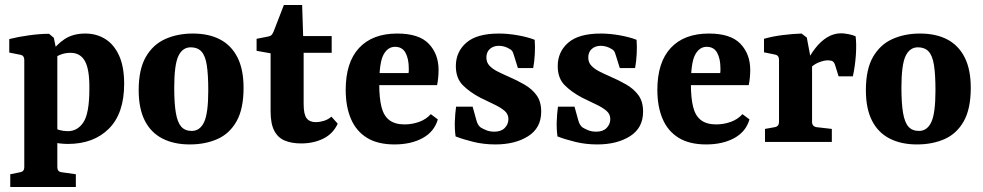

<svg xmlns="http://www.w3.org/2000/svg" viewBox="-20 -567 3928 767"><path d="M21 180V129L61 121Q77 118 77 101V-327Q77 -345 62 -348L17 -357V-411Q53 -420 96.5 -426Q140 -432 176 -432L195 -416L209 -349V101Q209 119 226 121L283 129V180ZM251 8Q236 8 218.5 6Q201 4 183 -1L189 -66Q201 -52 217.5 -47.5Q234 -43 251 -43Q290 -43 313.5 -79Q337 -115 337 -212Q338 -289 319.5 -322.5Q301 -356 262 -356Q239 -356 220 -348Q201 -340 193 -331L182 -354Q205 -389 238.5 -411Q272 -433 321 -433Q365 -433 400 -411.5Q435 -390 455.5 -345.5Q476 -301 476 -232Q476 -114 415 -53Q354 8 251 8Z M812 -206Q812 -269 806 -307Q800 -345 784.5 -361.5Q769 -378 742 -378Q709 -378 692.5 -343Q676 -308 676 -217Q676 -154 682.5 -116Q689 -78 704 -61Q719 -44 746 -44Q779 -44 795.5 -79.5Q812 -115 812 -206ZM534 -207Q534 -290 562.5 -339.5Q591 -389 640 -411Q689 -433 750 -433Q814 -433 859 -409.5Q904 -386 928.5 -338Q953 -290 953 -216Q953 -132 925 -82.5Q897 -33 848.5 -11.5Q800 10 738 10Q675 10 629 -13.5Q583 -37 558.5 -85Q534 -133 534 -207Z M1061 -354 1005 -364V-412L1051 -421Q1061 -423 1065 -427.5Q1069 -432 1073 -441L1114 -547H1187L1191 -423H1305V-356H1193V-151Q1193 -110 1205 -94.5Q1217 -79 1242 -79Q1256 -79 1273 -84Q1290 -89 1304 -101L1329 -73Q1311 -33 1272 -13.5Q1233 6 1183 6Q1145 6 1117.5 -5.5Q1090 -17 1075.5 -45Q1061 -73 1061 -122Z M1361 -208Q1361 -318 1414.5 -375.5Q1468 -433 1567 -433Q1654 -433 1693 -392Q1732 -351 1732 -288Q1732 -273 1730.5 -257Q1729 -241 1726 -227H1451V-275H1612Q1613 -280 1613 -284Q1613 -288 1613 -294Q1613 -332 1600 -356Q1587 -380 1558 -380Q1529 -380 1512 -348.5Q1495 -317 1495 -231Q1495 -175 1504 -139.5Q1513 -104 1535.5 -87Q1558 -70 1596 -70Q1626 -70 1654 -80Q1682 -90 1701 -111L1729 -90Q1715 -41 1668.5 -15.5Q1622 10 1556 10Q1489 10 1446 -16.5Q1403 -43 1382 -92Q1361 -141 1361 -208Z M1800 -22Q1796 -51 1797 -82Q1798 -113 1802 -141H1868L1883 -87Q1888 -67 1900 -58Q1908 -53 1922 -47Q1936 -41 1955 -41Q1982 -41 1996.5 -56Q2011 -71 2011 -91Q2011 -111 1996 -124Q1981 -137 1956 -149Q1931 -161 1900 -176Q1856 -199 1828.5 -227Q1801 -255 1801 -303Q1801 -360 1843 -396.5Q1885 -433 1973 -433Q2009 -433 2048.5 -426Q2088 -419 2116 -408Q2118 -382 2116.5 -352Q2115 -322 2110 -295H2049L2033 -346Q2030 -357 2026.5 -362.5Q2023 -368 2015 -372Q2005 -378 1994.5 -381Q1984 -384 1973 -384Q1951 -384 1937 -371.5Q1923 -359 1923 -337Q1923 -318 1935 -305Q1947 -292 1966.5 -282Q1986 -272 2009 -262Q2044 -247 2074.5 -229.5Q2105 -212 2123.5 -186.5Q2142 -161 2142 -121Q2142 -56 2090 -23Q2038 10 1959 10Q1913 10 1872 0Q1831 -10 1800 -22Z M2207 -22Q2203 -51 2204 -82Q2205 -113 2209 -141H2275L2290 -87Q2295 -67 2307 -58Q2315 -53 2329 -47Q2343 -41 2362 -41Q2389 -41 2403.5 -56Q2418 -71 2418 -91Q2418 -111 2403 -124Q2388 -137 2363 -149Q2338 -161 2307 -176Q2263 -199 2235.5 -227Q2208 -255 2208 -303Q2208 -360 2250 -396.5Q2292 -433 2380 -433Q2416 -433 2455.5 -426Q2495 -419 2523 -408Q2525 -382 2523.5 -352Q2522 -322 2517 -295H2456L2440 -346Q2437 -357 2433.5 -362.5Q2430 -368 2422 -372Q2412 -378 2401.5 -381Q2391 -384 2380 -384Q2358 -384 2344 -371.5Q2330 -359 2330 -337Q2330 -318 2342 -305Q2354 -292 2373.5 -282Q2393 -272 2416 -262Q2451 -247 2481.5 -229.5Q2512 -212 2530.5 -186.5Q2549 -161 2549 -121Q2549 -56 2497 -23Q2445 10 2366 10Q2320 10 2279 0Q2238 -10 2207 -22Z M2606 -208Q2606 -318 2659.5 -375.5Q2713 -433 2812 -433Q2899 -433 2938 -392Q2977 -351 2977 -288Q2977 -273 2975.5 -257Q2974 -241 2971 -227H2696V-275H2857Q2858 -280 2858 -284Q2858 -288 2858 -294Q2858 -332 2845 -356Q2832 -380 2803 -380Q2774 -380 2757 -348.5Q2740 -317 2740 -231Q2740 -175 2749 -139.5Q2758 -104 2780.5 -87Q2803 -70 2841 -70Q2871 -70 2899 -80Q2927 -90 2946 -111L2974 -90Q2960 -41 2913.5 -15.5Q2867 10 2801 10Q2734 10 2691 -16.5Q2648 -43 2627 -92Q2606 -141 2606 -208Z M3195 -303Q3213 -343 3235.5 -372.5Q3258 -402 3284.5 -418Q3311 -434 3340 -434Q3352 -434 3370 -430.5Q3388 -427 3398 -422Q3402 -391 3399 -347Q3396 -303 3387 -262H3330L3317 -304Q3313 -318 3306.5 -322Q3300 -326 3287 -326Q3271 -326 3249 -317Q3227 -308 3207 -285ZM3224 -305V-80Q3224 -62 3242 -59L3303 -52V0H3036V-52L3075 -59Q3092 -62 3092 -80V-328Q3092 -346 3076 -349L3032 -358V-412Q3067 -422 3107.5 -427Q3148 -432 3182 -433L3203 -417Z M3717 -206Q3717 -269 3711 -307Q3705 -345 3689.5 -361.5Q3674 -378 3647 -378Q3614 -378 3597.5 -343Q3581 -308 3581 -217Q3581 -154 3587.5 -116Q3594 -78 3609 -61Q3624 -44 3651 -44Q3684 -44 3700.5 -79.5Q3717 -115 3717 -206ZM3439 -207Q3439 -290 3467.5 -339.5Q3496 -389 3545 -411Q3594 -433 3655 -433Q3719 -433 3764 -409.5Q3809 -386 3833.5 -338Q3858 -290 3858 -216Q3858 -132 3830 -82.5Q3802 -33 3753.5 -11.5Q3705 10 3643 10Q3580 10 3534 -13.5Q3488 -37 3463.5 -85Q3439 -133 3439 -207Z"/></svg>

Font: Yrsa
Style: Bold
Weight: 700
Version: Version 2.004